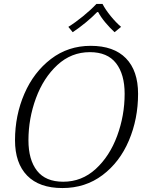

<svg xmlns="http://www.w3.org/2000/svg" viewBox="-20 -942 719 972"><path d="M468 -922H499Q514 -893 540.5 -860.5Q567 -828 593 -806L560 -779Q536 -801 513 -828.5Q490 -856 477 -881H472Q448 -856 414 -828Q380 -800 348 -779L326 -806Q360 -827 400 -859.5Q440 -892 468 -922ZM439 -710Q556 -710 617.5 -647Q679 -584 679 -467Q679 -340 632.5 -230.5Q586 -121 499 -55.5Q412 10 296 10Q179 10 117.5 -53Q56 -116 56 -232Q56 -358 103.5 -467.5Q151 -577 238 -643.5Q325 -710 439 -710ZM300 -22Q394 -22 464.5 -86.5Q535 -151 573 -254Q611 -357 611 -467Q611 -566 567.5 -622Q524 -678 435 -678Q341 -678 270.5 -613Q200 -548 162 -445Q124 -342 124 -232Q124 -133 167.5 -77.5Q211 -22 300 -22Z"/></svg>

Font: Trirong Light
Style: Italic
Weight: 300
Italic angle: -12°
Designer: Katatrad Team
Foundry: CadsonDemak
Version: Version 1.001